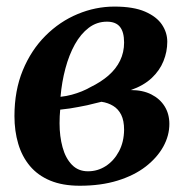

<svg xmlns="http://www.w3.org/2000/svg" viewBox="-20 -568 586 598"><path d="M228.5 10.5Q175 10.5 136.5 -5.5Q98 -21.5 73.2 -51Q48.5 -80.5 36.8 -120.2Q25 -160 25 -206.5Q25 -286 51 -349Q77 -412 121.5 -456.5Q166 -501 221.8 -524.2Q277.5 -547.5 336.5 -547.5Q395.5 -547.5 431.8 -531.8Q468 -516 484.5 -491.2Q501 -466.5 501 -438Q501 -407 489.2 -377.8Q477.5 -348.5 452.5 -325Q427.5 -301.5 387.5 -287.5Q424.5 -287.5 451.2 -274Q478 -260.5 492.8 -236.8Q507.5 -213 507.5 -182Q507.5 -145.5 488.5 -111.2Q469.5 -77 433.8 -49.2Q398 -21.5 346.2 -5.5Q294.5 10.5 228.5 10.5ZM254 -34.5Q284.5 -34.5 309.8 -51Q335 -67.5 350.5 -96.5Q366 -125.5 366.5 -163.5Q366.5 -192.5 357.5 -210.5Q348.5 -228.5 332.5 -238.2Q316.5 -248 296 -251Q286.5 -249 275.2 -246Q264 -243 251.5 -240.2Q239 -237.5 225 -235Q212 -232.5 197.5 -230.2Q183 -228 167.5 -226.5Q166.5 -217 166 -206Q165.5 -195 165.5 -184Q165.5 -143.5 174.8 -109.5Q184 -75.5 203.8 -55Q223.5 -34.5 254 -34.5ZM168.5 -266.5Q187 -268.5 203.5 -273Q220 -277.5 234.8 -283.5Q249.5 -289.5 261.5 -296.5Q294.5 -312.5 318 -333Q341.5 -353.5 354 -379.2Q366.5 -405 366.5 -435.5Q366.5 -468.5 353.5 -484.5Q340.5 -500.5 313 -500.5Q281.5 -500.5 256.5 -481.5Q231.5 -462.5 213.2 -429.8Q195 -397 183.8 -355Q172.5 -313 168.5 -266.5Z"/></svg>

Font: Merriweather 72pt
Style: Bold Italic
Weight: 700
Italic angle: -7.8°
Version: Version 2.101